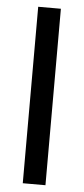

<svg xmlns="http://www.w3.org/2000/svg" viewBox="-53 -770 351 801"><g transform="rotate(5 122.0 -369.5)"><path d="M74 0H169V-739H74Z"/></g></svg>

Font: Involve Medium
Style: Regular
Weight: 500
Designer: Stefan Peev
Foundry: Context Ltd.
Version: Version 1.001